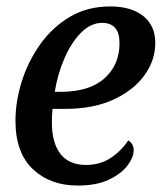

<svg xmlns="http://www.w3.org/2000/svg" viewBox="-20 -566 510 596"><path d="M221 10Q136 10 82 -41Q28 -92 28 -191Q28 -251 47.5 -313Q67 -375 104.5 -428Q142 -481 196.5 -513.5Q251 -546 322 -546Q388 -546 425 -516Q462 -486 462 -433Q462 -379 428.5 -332.5Q395 -286 332.5 -257Q270 -228 181 -228H143Q142 -217 141.5 -206.5Q141 -196 141 -186Q141 -123 167.5 -88.5Q194 -54 247 -54Q291 -54 324 -76Q357 -98 378 -130Q395 -120 395 -100Q395 -78 376 -52.5Q357 -27 318.5 -8.5Q280 10 221 10ZM150 -281H168Q258 -281 304.5 -323Q351 -365 351 -432Q351 -495 297 -495Q262 -495 232 -465Q202 -435 180.5 -386Q159 -337 150 -281Z"/></svg>

Font: Noto Serif SemiCondensed Medium
Style: Italic
Weight: 500
Width: 4
Italic angle: -12°
Designer: Monotype Design Team
Foundry: Monotype Imaging Inc.
Version: Version 2.013